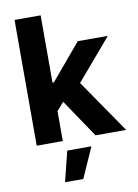

<svg xmlns="http://www.w3.org/2000/svg" viewBox="-102 -794 785 1094"><g transform="rotate(-10 290.5 -247.5)"><path d="M197.5 -157V-338.5H220.1L394.5 -545.9H568.4L333.8 -271.1H297.3ZM60.7 0V-727.5H211.7V0ZM401.2 0 241 -237.3 341.6 -344.5 578.3 0ZM183.6 233 227.3 57.6H367.2L289.1 233Z"/></g></svg>

Font: Inter
Style: Regular
Weight: 400
Designer: Rasmus Andersson
Foundry: rsms
Version: Version 4.000;git-8c9346024